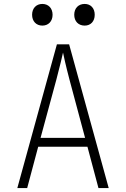

<svg xmlns="http://www.w3.org/2000/svg" viewBox="-20 -955 640 975"><path d="M410 -825C441 -825 461 -847 461 -880C461 -913 441 -935 410 -935C378 -935 357 -913 357 -880C357 -847 378 -825 410 -825ZM195 -825C226 -825 247 -847 247 -880C247 -913 226 -935 195 -935C164 -935 143 -913 143 -880C143 -847 164 -825 195 -825ZM68 0H118L174 -210H424L480 0H532L331 -730H269ZM186 -255 266 -550C285 -622 297 -673 300 -688C303 -673 314 -622 333 -550L412 -255Z"/></svg>

Font: JetBrains Mono Thin
Style: Regular
Weight: 100
Monospace: yes
Designer: Philipp Nurullin, Konstantin Bulenkov
Foundry: JetBrains
Version: Version 2.305